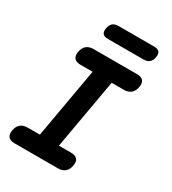

<svg xmlns="http://www.w3.org/2000/svg" viewBox="-219 -1041 1037 1157"><g transform="rotate(30 300.0 -463.0)"><path d="M307.9 -121.5H393Q422.8 -121.5 435.8 -106.2Q448.7 -90.9 443.3 -61.1Q437.9 -31.3 419.6 -15.7Q401.2 0 371.4 0H68.6Q38.8 0 25.8 -15.7Q12.9 -31.3 18.3 -61.1Q23.7 -90.9 42 -106.2Q60.4 -121.5 90.2 -121.5H175.3L261.1 -608.5H176Q146.2 -608.5 133.2 -624.1Q120.3 -639.8 125.7 -669.6Q131.1 -699.4 149.4 -714.7Q167.8 -730 197.6 -730H500.4Q530.2 -730 543.2 -714.7Q556.1 -699.4 550.7 -669.6Q545.3 -639.8 527 -624.1Q508.6 -608.5 478.8 -608.5H393.7ZM241.5 -826Q216.2 -826 205.9 -838.3Q195.6 -850.6 200.3 -875.9Q204.7 -901.2 219 -913.4Q233.4 -925.5 258.7 -925.5H507.2Q532.5 -925.5 542.6 -913.4Q552.7 -901.2 548.3 -875.9Q543.6 -850.6 529.5 -838.3Q515.3 -826 490 -826Z"/></g></svg>

Font: Maple Mono
Style: Italic
Weight: 400
Italic angle: -10°
Monospace: yes
Designer: subframe7536
Version: Version 7.300